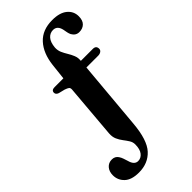

<svg xmlns="http://www.w3.org/2000/svg" viewBox="-352 -804 1114 1114"><g transform="rotate(-45 204.5 -247.0)"><path d="M287 -454.5V-453H385Q412 -453 412 -427.5Q412 -416.5 402.5 -409.8Q393 -403 379 -403H282.5L245 19.5Q234.5 144.5 188.5 194.2Q142.5 244 67.5 244Q7 244 -22.2 216Q-51.5 188 -51.5 148Q-51.5 117 -34.8 97.8Q-18 78.5 9 78.5Q35 78.5 48.5 99Q56 110 60.2 122.5Q64.5 135 69 149.5Q80.5 193.5 111 193.5Q135 193.5 151.2 173Q167.5 152.5 167.5 112.5Q167.5 94 157.2 77.8Q147 61.5 134 44.8Q121 28 112 7.8Q103 -12.5 105 -40L133 -370.5Q134 -384.5 127 -390Q120 -395.5 102.5 -401.5L64 -411Q45.5 -417.5 45.5 -432.5Q45.5 -453 71.5 -453H143.5L154.5 -552Q164.5 -638.5 210 -688.2Q255.5 -738 337 -738Q397.5 -738 429.5 -711.8Q461.5 -685.5 461.5 -644.5Q461.5 -610.5 444.2 -593.8Q427 -577 399 -577Q370.5 -577 355 -604.5Q350 -615 347.8 -626.2Q345.5 -637.5 343 -651.5Q334 -694 299.5 -694Q273.5 -694 256 -674Q238.5 -654 235 -613.5Q234 -591 242.2 -572.2Q250.5 -553.5 261.8 -535.2Q273 -517 281 -497.5Q289 -478 287 -454.5Z"/></g></svg>

Font: Fraunces 72pt S050 SemiBold
Style: Regular
Weight: 600
Version: Version 1.000; ttfautohint (v1.8.3)